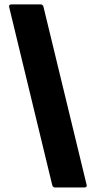

<svg xmlns="http://www.w3.org/2000/svg" viewBox="-20 -770 436 874"><path d="M363 83.5H231Q220.5 83.5 217.5 71.5L22 -736.5Q18.5 -750 32.5 -750H164.5Q175.5 -750 178 -738.5L374 70Q378 83.5 363 83.5Z"/></svg>

Font: Jaro 24pt
Style: Regular
Weight: 400
Designer: Agyei Archer, Celine Hurka, Mirko Velimirović
Version: Version 1.000